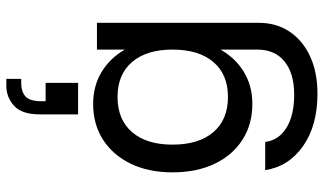

<svg xmlns="http://www.w3.org/2000/svg" viewBox="-228 -598 1022 606"><g transform="rotate(-90 283.0 -295.0)"><path d="M324.5 -559.5H225V-680.5Q225 -737 252 -761.5Q279 -786 315 -786H337V-739H323.5Q297 -739 281.8 -725.8Q266.5 -712.5 266.5 -674.5V-662H324.5ZM514 -500V10.5Q514 66 486.2 107.8Q458.5 149.5 408 172.8Q357.5 196 290 196Q190 196 125.2 150.8Q60.5 105.5 49 31H138Q143.5 74 182.8 98.2Q222 122.5 287.5 122.5Q354.5 122.5 392 92Q429.5 61.5 429.5 6V-110Q402.5 -62.5 358.5 -36Q314.5 -9.5 258 -9.5Q193.5 -9.5 144.8 -40.8Q96 -72 69 -128.8Q42 -185.5 42 -261.5Q42 -336.5 69 -392.8Q96 -449 144.5 -480.5Q193 -512 258 -512Q314.5 -512 358.5 -485.5Q402.5 -459 429.5 -412V-500ZM129.5 -261.5Q129.5 -178.5 169 -132.5Q208.5 -86.5 280 -86.5Q351 -86.5 390.2 -132.5Q429.5 -178.5 429.5 -261.5Q429.5 -343.5 390.2 -389.2Q351 -435 280 -435Q208.5 -435 169 -389.2Q129.5 -343.5 129.5 -261.5Z"/></g></svg>

Font: Overused Grotesk
Style: Regular
Weight: 450
Version: Version 0.004